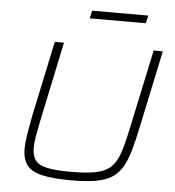

<svg xmlns="http://www.w3.org/2000/svg" viewBox="-58 -917 891 979"><g transform="rotate(5 387.5 -427.5)"><path d="M344 8Q250 8 194.5 -4.5Q139 -17 115.5 -48Q92 -79 92 -132Q92 -163 98.5 -203.5Q105 -244 115 -296L198 -688H245L156 -265Q148 -226 143 -195Q138 -164 138 -140Q138 -99 155.5 -76Q173 -53 217 -44Q261 -35 337 -35Q418 -35 466 -45Q514 -55 541 -80.5Q568 -106 583.5 -150.5Q599 -195 614 -265L704 -688H751L668 -296Q653 -223 638 -171Q623 -119 602.5 -84.5Q582 -50 549.5 -29.5Q517 -9 467.5 -0.5Q418 8 344 8ZM365 -823 374 -863H661L652 -823Z"/></g></svg>

Font: Saira SemiExpanded ExtraLight
Style: Italic
Weight: 250
Width: 6
Italic angle: -12°
Designer: Hector Gatti with collaboration of the Omnibus-Type team
Foundry: Omnibus-Type
Version: Version 1.101